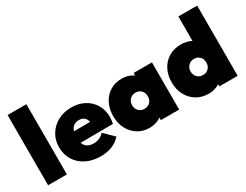

<svg xmlns="http://www.w3.org/2000/svg" viewBox="-75 -1227 2220 1734"><g transform="rotate(-30 1035.5 -360.0)"><path d="M47 0V-732H243V0Z M593 12Q507 12 442 -20.5Q377 -53 340.5 -111.5Q304 -170 304 -246Q304 -321 339.5 -379Q375 -437 437 -470.5Q499 -504 577 -504Q654 -504 713 -472.5Q772 -441 805.5 -385Q839 -329 839 -257Q839 -242 837.5 -225.5Q836 -209 831 -187L493 -185Q516 -121 593 -121Q661 -121 703 -169L801 -72Q726 12 593 12ZM581 -371Q514 -371 493 -305L662 -306Q646 -371 581 -371Z M1103 10Q1034 10 981 -23Q928 -56 898 -113.5Q868 -171 868 -246Q868 -321 898 -379Q928 -437 981 -469.5Q1034 -502 1103 -502Q1173 -502 1223 -465V-492H1414V0H1223V-27Q1173 10 1103 10ZM1147 -162Q1184 -162 1206.5 -185.5Q1229 -209 1229 -246Q1229 -283 1206.5 -306.5Q1184 -330 1148 -330Q1112 -330 1088.5 -306Q1065 -282 1065 -246Q1065 -209 1088.5 -185.5Q1112 -162 1147 -162Z M1721 10Q1648 10 1593.5 -23Q1539 -56 1508.5 -113.5Q1478 -171 1478 -246Q1478 -321 1508.5 -379Q1539 -437 1593.5 -469.5Q1648 -502 1721 -502Q1779 -502 1828 -477V-732H2024V0H1833V-22Q1809 -7 1780.5 1.5Q1752 10 1721 10ZM1757 -162Q1794 -162 1816.5 -185.5Q1839 -209 1839 -246Q1839 -283 1816.5 -306.5Q1794 -330 1758 -330Q1722 -330 1698.5 -306Q1675 -282 1675 -246Q1675 -209 1698.5 -185.5Q1722 -162 1757 -162Z"/></g></svg>

Font: Outfit Black
Style: Regular
Weight: 900
Designer: Rodrigo Fuenzalida
Foundry: fragTYPE
Version: Version 1.100; ttfautohint (v1.8.4.7-5d5b)